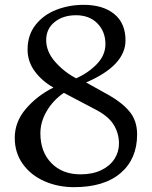

<svg xmlns="http://www.w3.org/2000/svg" viewBox="-20 -742 629 794"><path d="M433 -347 336 -401Q499 -471 499 -575Q499 -646 452.5 -684Q406 -722 326 -722Q266 -722 213 -701.5Q160 -681 127 -639Q94 -597 94 -537Q94 -488 123.5 -447.5Q153 -407 201 -380Q133 -346 87 -292Q41 -238 41 -172Q41 -110 74.5 -63.5Q108 -17 164 7.5Q220 32 286 32Q411 32 479 -26.5Q547 -85 547 -186Q547 -242 517 -279Q487 -316 433 -347ZM295 -418Q244 -445 207.5 -487Q171 -529 171 -576Q171 -623 206 -651Q241 -679 294 -679Q350 -679 383 -645Q416 -611 416 -560Q416 -514 381 -477.5Q346 -441 295 -418ZM472 -148Q472 -114 453.5 -85Q435 -56 399 -38.5Q363 -21 313 -21Q238 -21 192.5 -67.5Q147 -114 147 -191Q147 -238 173.5 -283Q200 -328 244 -358L377 -288Q429 -261 450.5 -225.5Q472 -190 472 -148Z"/></svg>

Font: Amita
Style: Regular
Weight: 400
Designer: Eduardo Rodriguez Tunni, Modular Infotech, Brian J. Bonislawsky
Foundry: Eduardo Rodriguez Tunni, Modular Infotech, Brian J. Bonislawsky
Version: Version 1.004